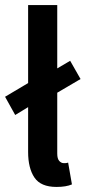

<svg xmlns="http://www.w3.org/2000/svg" viewBox="-31 -726 338 758"><path d="M192 12Q130 12 105 -25Q80 -62 80 -126V-303L29 -272L-11 -344L80 -398V-706H195V-456L246 -486L287 -414L195 -360V-120Q195 -99 203 -90.5Q211 -82 220 -82Q224 -82 227.5 -82Q231 -82 238 -84L253 2Q230 12 192 12Z"/></svg>

Font: CV Source Sans Light
Style: Bold
Weight: 600
Designer: Paul D. Hunt
Foundry: Adobe Systems Incorporated
Version: Version 3.001